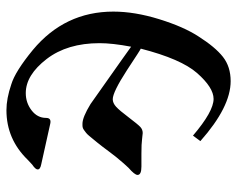

<svg xmlns="http://www.w3.org/2000/svg" viewBox="-90 -402 736 596"><g transform="rotate(-90 278.0 -104.0)"><path d="M155 127Q230 191 269 191Q304 191 349 140Q393 90 425 -35Q423 -35 358 -78Q290 -122 268 -122Q256 -122 244.5 -111.5Q233 -101 212 -73Q190 -44 182 -36.5Q174 -29 163 -29L144 -31Q130 -33 99 -33H59Q33 -33 33 -45Q33 -54 55 -73Q65 -83 89 -112Q96 -121 105.5 -133.5Q115 -146 120.5 -153.5Q126 -161 133.5 -170Q141 -179 145 -184Q149 -189 154.5 -195.5Q160 -202 164 -205Q168 -208 172 -211Q176 -214 179.5 -215Q183 -216 187 -216H192Q212 -216 253 -191Q262 -185 389 -95L431 -65Q442 -123 442 -163Q442 -263 393 -327Q343 -392 287 -392Q257 -392 233.5 -374Q210 -356 210 -329Q210 -312 192 -316L66 -344Q50 -347 50 -355Q50 -362 65 -372L80 -386Q144 -452 234 -452Q270 -452 314 -437Q354 -425 421 -370Q540 -271 540 -120Q540 -54 516.5 22Q493 98 463 144Q430 196 399.5 220Q369 244 324 244Q244 244 138 150Z"/></g></svg>

Font: Pochaevsk Unicode
Style: Normal
Weight: 400
Version: Version 1.1